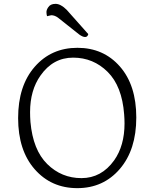

<svg xmlns="http://www.w3.org/2000/svg" viewBox="-20 -968 801 996"><path d="M572 -136Q626 -212 626 -328Q626 -350 624 -375Q613 -521 538.5 -595Q464 -669 359.5 -669Q255 -669 190 -576Q136 -500 136 -386Q136 -361 138 -335Q151 -190 225 -117Q299 -44 402.5 -44Q506 -44 572 -136ZM381.5 -720Q517 -720 602 -623Q687 -526 687 -358.5Q687 -191 601.5 -91.5Q516 8 381 8Q246 8 160 -90Q74 -188 74 -355.5Q74 -523 160 -621.5Q246 -720 381.5 -720ZM438 -791Q434 -776 421.5 -776Q409 -776 391 -789L280 -877Q263 -889 246 -889L224 -884Q221 -894 221 -905.5Q221 -917 230 -930Q241 -948 268 -948Q295 -948 326 -917Z"/></svg>

Font: Laila Light
Style: Regular
Weight: 300
Designer: Hitesh Malaviya
Foundry: Indian Type Foundry
Version: Version 1.302;PS 1.0;hotconv 1.0.78;makeotf.lib2.5.61930; tt